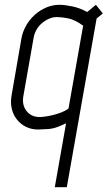

<svg xmlns="http://www.w3.org/2000/svg" viewBox="-20 -529 459 799"><path d="M326 -422Q292 -447 264 -452.5Q236 -458 217 -458Q200 -458 184 -451Q168 -444 154.5 -432.5Q141 -421 132 -405.5Q123 -390 120 -372L77 -128Q71 -92 90.5 -67Q110 -42 145 -42Q154 -42 168.5 -44Q183 -46 199.5 -50Q216 -54 233.5 -60.5Q251 -67 265 -77ZM235 -7Q204 7 180 8Q156 9 139 10Q111 10 88.5 -1Q66 -12 50.5 -31.5Q35 -51 29 -76.5Q23 -102 28 -131L69 -368Q74 -397 89 -423Q104 -449 125.5 -468Q147 -487 173 -498Q199 -509 227 -509Q249 -509 280.5 -502.5Q312 -496 343 -479L379 -509L408 -473L382 -452L258 250H208L255 -16Z"/></svg>

Font: Marvel
Style: Italic
Weight: 400
Italic angle: -12°
Designer: Carolina Trebol
Foundry: Carolina Trebol
Version: Version 1.001